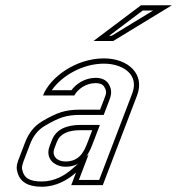

<svg xmlns="http://www.w3.org/2000/svg" viewBox="-20 -704 717 730"><path d="M269.2 -48 250.8 0H370.8L501.1 -341C532.2 -422.2 467.4 -482 375 -482C267.7 -482 169.8 -409.5 143.6 -341H262.4C275.4 -364.3 305.3 -388 344.1 -388C359.9 -388 370.7 -383.3 376.3 -374C387.6 -355 383.6 -347.5 376.2 -328L360.5 -287H280.5C255.5 -287 232.8 -283.8 212.5 -277.5C192.2 -271.2 167.6 -259.3 138.9 -242C110.2 -224.7 89.1 -198.3 75.6 -163L55 -109C47.8 -90.3 39 -70.7 46.2 -50C55.3 -12.7 86 6 138.5 6C195.2 6 238.8 -21.2 269.2 -48ZM285.7 -209H330.7L313.1 -163C300.3 -129.4 283.1 -90 229 -90C195.8 -90 176.1 -111.9 186.8 -140L196 -164C207.8 -194.9 238.1 -209 285.7 -209ZM335.3 -548H410.3L633.5 -684H516ZM255.9 -63C227.5 -37.9 188.5 -14 138.5 -14C90.5 -14 71.9 -28.8 65.6 -54.7L65.4 -55.7L65.1 -56.6C61 -68.3 65.9 -81.5 73.7 -101.9L94.3 -155.9C106.5 -187.8 124.7 -210 149.3 -224.9C177.1 -241.7 200.5 -252.8 218.5 -258.4C236.6 -264 257.2 -267 280.5 -267H374.3L394.9 -320.9C401.8 -339.1 408.5 -359.1 393.4 -384.3C382.9 -401.8 363.4 -408 344.1 -408C302.1 -408 269.5 -385.2 251.5 -361H176.9C212.8 -413.3 291.4 -462 375 -462C396.4 -462 415.8 -458.5 432.2 -452.3C479.2 -434.4 501.3 -397.5 482.5 -348.1L357.1 -20H279.9L316.9 -116.8ZM285.7 -229C234.9 -229 193.3 -213.1 177.3 -171.1L168.1 -147.1C165.4 -140.1 164 -132.8 163.9 -125.6C163.5 -90.3 195.3 -70 229 -70C296.5 -70 319.1 -122.7 331.8 -155.9L359.8 -229ZM395.1 -568 522.7 -664H562.2L404.6 -568Z"/></svg>

Font: Din Kursivschrift
Style: BreitGhost
Weight: 400
Version: Version 1.089